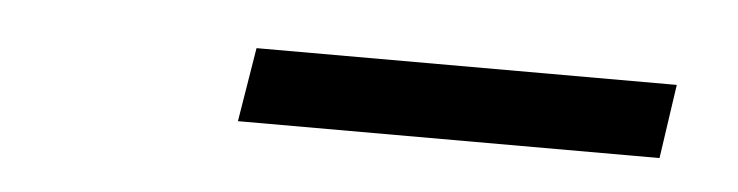

<svg xmlns="http://www.w3.org/2000/svg" viewBox="-23 -734 546 142"><g transform="rotate(5 250.0 -663.5)"><path d="M155 -636 164 -691H476L468 -636Z"/></g></svg>

Font: Nunito Sans 7pt Light
Style: Italic
Weight: 300
Italic angle: -9°
Designer: Vernon Adams
Foundry: Vernon Adams
Version: Version 3.101;gftools[0.9.27]